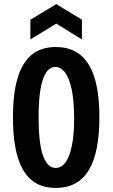

<svg xmlns="http://www.w3.org/2000/svg" viewBox="-20 -902 548 935"><path d="M251 13Q194 13 154.5 -10.5Q115 -34 90.5 -78Q66 -122 54.5 -185.5Q43 -249 43 -329Q43 -445 65.5 -521Q88 -597 134 -635Q180 -673 252 -673Q307 -673 347 -651Q387 -629 413 -586Q439 -543 451.5 -479.5Q464 -416 464 -332Q464 -249 452 -185Q440 -121 414 -76.5Q388 -32 348 -9.5Q308 13 251 13ZM251 -84Q271 -84 287 -98Q303 -112 315 -141Q327 -170 334 -216Q341 -262 341 -325Q341 -409 329.5 -464.5Q318 -520 297.5 -548Q277 -576 250 -576Q233 -576 218.5 -564.5Q204 -553 192.5 -525Q181 -497 174.5 -450Q168 -403 168 -331Q168 -259 174.5 -211Q181 -163 193 -135Q205 -107 220 -95.5Q235 -84 251 -84ZM128 -710V-806L254 -882L379 -806V-710L254 -787Z"/></svg>

Font: Bricolage Grotesque Condensed SemiBold
Style: Regular
Weight: 600
Width: 3
Designer: Mathieu Triay
Foundry: Atelier Triay
Version: Version 1.000;gftools[0.9.30]